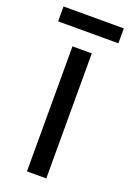

<svg xmlns="http://www.w3.org/2000/svg" viewBox="-151 -726 526 775"><g transform="rotate(20 111.5 -338.0)"><path d="M241 -676H-18V-612H241ZM154 0V-537H71V0Z"/></g></svg>

Font: Noto Sans Gurmukhi UI Condensed
Style: Regular
Weight: 400
Width: 3
Designer: Jelle Bosma - Monotype Design Team
Foundry: Monotype Imaging Inc.
Version: Version 2.004